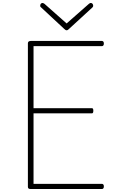

<svg xmlns="http://www.w3.org/2000/svg" viewBox="-20 -1274 776 1294"><path d="M187 0Q177 0 172.5 -3.5Q168 -7 168 -15V-982Q168 -990 173 -994Q178 -998 188 -998H667Q672 -998 676 -994Q680 -990 680 -981Q680 -971 676 -967Q672 -963 667 -963H206V-545H599Q604 -545 606.5 -541Q609 -537 609 -528Q609 -518 606.5 -514Q604 -510 599 -510H206V-35H667Q672 -35 676 -31Q680 -27 680 -18Q680 -8 676 -4Q672 0 667 0ZM592 -1254Q599 -1254 603.5 -1248.5Q608 -1243 608 -1235Q608 -1232 607 -1229.5Q606 -1227 603 -1224L445 -1079Q440 -1074 436.5 -1072Q433 -1070 429 -1070Q425 -1070 421.5 -1072Q418 -1074 413 -1079L256 -1225Q252 -1228 251.5 -1231Q251 -1234 251 -1236Q251 -1244 255.5 -1249Q260 -1254 267 -1254Q270 -1254 273.5 -1252Q277 -1250 280 -1248L429 -1116L579 -1248Q582 -1250 585 -1252Q588 -1254 592 -1254Z"/></svg>

Font: Playwrite NG Modern Thin
Style: Regular
Weight: 250
Designer: Veronika Burian, José Scaglione
Foundry: TypeTogether
Version: Version 1.002